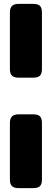

<svg xmlns="http://www.w3.org/2000/svg" viewBox="-20 -750 267 989"><path d="M31 -393V-686Q31 -708 41.5 -719Q52 -730 76 -730H151Q176 -730 186 -719.5Q196 -709 196 -686V-393Q196 -371 186 -360.5Q176 -350 151 -350H76Q52 -350 41.5 -360.5Q31 -371 31 -393ZM31 176V-117Q31 -139 41.5 -150Q52 -161 76 -161H151Q176 -161 186 -150.5Q196 -140 196 -117V176Q196 198 186 208.5Q176 219 151 219H76Q52 219 41.5 208.5Q31 198 31 176Z"/></svg>

Font: Mitr Medium
Style: Regular
Weight: 500
Designer: Thanarat Vachiruckul
Foundry: Cadson Demak
Version: Version 1.002